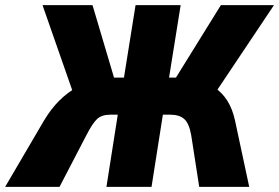

<svg xmlns="http://www.w3.org/2000/svg" viewBox="-51 -725 1083 745"><path d="M-31 0 119 -256Q147 -303 180 -335.5Q213 -368 250.5 -388Q288 -408 329 -416L231 -370L114 -705H308L397 -405L387 -424H430L475 -705H650L605 -424H650L620 -405L806 -705H1012L788 -370L710 -416Q749 -407 779.5 -387Q810 -367 830.5 -335Q851 -303 861 -257L916 0H722L691 -200Q683 -246 664 -263Q645 -280 610 -280H581L537 0H362L406 -280H377Q344 -280 326 -263.5Q308 -247 284 -200L180 0Z"/></svg>

Font: Nunito Sans 7pt Condensed Black
Style: Italic
Weight: 900
Width: 3
Italic angle: -9°
Designer: Vernon Adams
Foundry: Vernon Adams
Version: Version 3.101;gftools[0.9.27]